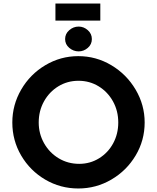

<svg xmlns="http://www.w3.org/2000/svg" viewBox="-20 -1063 892 1091"><path d="M425 -744Q526 -744 612.5 -692.5Q699 -641 750.5 -554Q802 -467 802 -367Q802 -265 750.5 -179Q699 -93 612.5 -42.5Q526 8 425 8Q323 8 237 -42.5Q151 -93 100.5 -179Q50 -265 50 -367Q50 -467 100.5 -554Q151 -641 237.5 -692.5Q324 -744 425 -744ZM430 -132Q492 -132 543 -163.5Q594 -195 623 -248.5Q652 -302 652 -367Q652 -433 622 -487Q592 -541 540.5 -572.5Q489 -604 426 -604Q363 -604 311.5 -572.5Q260 -541 230 -487Q200 -433 200 -367Q200 -303 230.5 -249Q261 -195 313.5 -163.5Q366 -132 430 -132ZM427 -912Q456 -912 479 -891.5Q502 -871 502 -841Q502 -811 479 -791Q456 -771 427 -771Q397 -771 373.5 -791Q350 -811 350 -841Q350 -871 373.5 -891.5Q397 -912 427 -912ZM550 -1043V-946H295V-1043Z"/></svg>

Font: Josefin Sans
Style: Bold
Weight: 700
Designer: Santiago Orozco
Foundry: Typemade
Version: Version 2.000